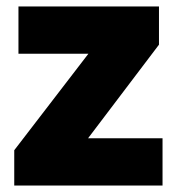

<svg xmlns="http://www.w3.org/2000/svg" viewBox="-20 -573 547 593"><path d="M482 0V-146H252L471 -435V-553H37V-407H253L24 -109V0Z"/></svg>

Font: Noto Sans Sinhala UI Black
Style: Regular
Weight: 900
Designer: Jelle Bosma - Monotype Design Team
Foundry: Monotype Imaging Inc.
Version: Version 2.006